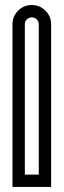

<svg xmlns="http://www.w3.org/2000/svg" viewBox="-20 -737 251 757"><path d="M132.9 -48.7Q132.9 -48.7 132.9 -641Q132.9 -652.6 124.7 -660.6Q116.6 -668.5 105.4 -668.5Q93.7 -668.5 85.8 -660.6Q77.9 -652.6 77.9 -641V-48.7ZM29.2 0V-641Q29.2 -672.6 51.4 -694.9Q73.7 -717.2 105.4 -717.2Q137 -717.2 159.3 -694.9Q181.6 -672.6 181.6 -641V0Z"/></svg>

Font: Marapfhont
Style: Book
Weight: 400
Version: Version 0.15